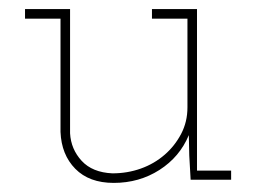

<svg xmlns="http://www.w3.org/2000/svg" viewBox="-20 -395 563 422"><path d="M395 -98 396 -53 399 0H488V-20H413V-375H314V-354H392V-159Q392 -127 378 -100.5Q364 -74 342 -55Q319 -35 289.5 -24.5Q260 -14 227 -14Q183 -16 159.5 -41.5Q136 -67 134 -102V-375H35V-354H113V-105Q115 -55 145.5 -24Q176 7 230 7Q286 7 330.5 -21.5Q375 -50 395 -98Z"/></svg>

Font: Josefin Slab Thin ExtraLight
Style: Regular
Weight: 250
Version: Version 2.000